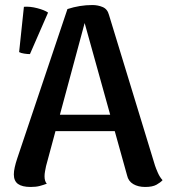

<svg xmlns="http://www.w3.org/2000/svg" viewBox="-20 -730 671 763"><path d="M347 -710Q369 -710 388 -702Q407 -694 413 -671L596 -72Q600 -60 607.5 -43Q615 -26 626 -14Q618 -5 602 4Q586 13 557 13Q529 13 509.5 1.5Q490 -10 485 -33L309 -665L323 -663L163 -70Q161 -60 159 -49.5Q157 -39 157 -29Q157 -19 159.5 -11.5Q162 -4 166 0Q153 5 138 9Q123 13 102 13Q68 13 51.5 1Q35 -11 35 -37Q35 -49 38.5 -65Q42 -81 48 -99L248 -694Q297 -710 347 -710ZM171 -274H498V-209H171ZM99 -515Q89 -515 76 -517Q63 -519 56 -523L75 -703Q99 -705 128 -697.5Q157 -690 171 -680Z"/></svg>

Font: Arima Thin SemiBold
Style: Regular
Weight: 600
Version: Version 1.100